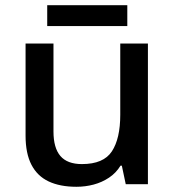

<svg xmlns="http://www.w3.org/2000/svg" viewBox="-20 -706 670 736"><path d="M547 -539V0H462L447 -71H442Q425 -43 398 -25Q371 -7 339 1.5Q307 10 273 10Q210 10 166.5 -10.5Q123 -31 100.5 -74.5Q78 -118 78 -186V-539H185V-202Q185 -139 211.5 -108Q238 -77 294 -77Q377 -77 409 -126Q441 -175 441 -266V-539ZM468 -686V-606H161V-686Z"/></svg>

Font: Noto Sans Cham Medium
Style: Regular
Weight: 500
Version: Version 2.002